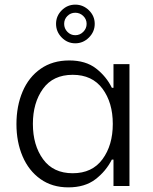

<svg xmlns="http://www.w3.org/2000/svg" viewBox="-20 -803 661 829"><path d="M51 -267Q51 -345 77.5 -407.5Q104 -470 155.5 -506Q207 -542 279 -542Q350 -542 394.5 -507.5Q439 -473 463 -424H470V-526H539V0H470V-114H463Q437 -63 391.5 -28.5Q346 6 275 6Q205 6 154.5 -30Q104 -66 77.5 -128Q51 -190 51 -267ZM467 -268Q467 -360 422.5 -420Q378 -480 294 -480Q209 -480 165.5 -419.5Q122 -359 122 -268Q122 -176 166 -115.5Q210 -55 294 -55Q378 -55 422.5 -115.5Q467 -176 467 -268ZM222 -700Q222 -734 246.5 -758.5Q271 -783 305 -783Q339 -783 364 -758.5Q389 -734 389 -700Q389 -666 364 -641Q339 -616 305 -616Q271 -616 246.5 -641Q222 -666 222 -700ZM354 -700Q354 -720 339.5 -734Q325 -748 305 -748Q285 -748 271 -734Q257 -720 257 -700Q257 -680 271 -665.5Q285 -651 305 -651Q325 -651 339.5 -665.5Q354 -680 354 -700Z"/></svg>

Font: Be Vietnam Light
Style: Regular
Weight: 300
Designer: Gabriel Lam
Foundry: TypeRant
Version: Version 4.000